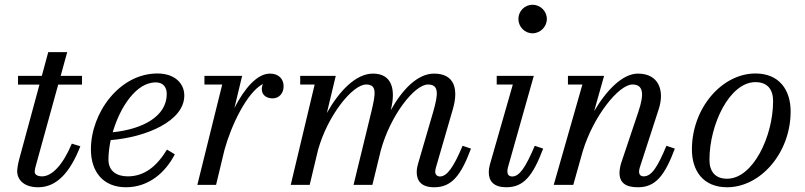

<svg xmlns="http://www.w3.org/2000/svg" viewBox="-20 -780 3396 810"><path d="M319 -163 283 -174C245 -83 198.5 -36 157.5 -36C137 -36 126.5 -44 126.5 -55C126.5 -64 129 -73.5 131 -80.5L225.5 -423H326V-460H236L263.5 -560H183.5L156.5 -460H56V-423H146.5L61.5 -110C56 -90 52.5 -68.5 52.5 -58C52.5 -23.5 79 10 141 10C219.5 10 276 -53 319 -163Z M437.5 -107C437.5 -132 441 -160.5 447 -189C596.5 -201 757.5 -269 757.5 -377C757.5 -429.5 716 -470 644 -470C483.5 -470 363.5 -303.5 363.5 -150C363.5 -55 415.5 10 511.5 10C608 10 678.5 -53 717.5 -129L684.5 -149C641.5 -78.5 589.5 -36 519 -36C472.5 -36 437.5 -58 437.5 -107ZM637 -432.5C668 -432.5 683.5 -412.5 683.5 -383.5C683.5 -289 582 -235 455.5 -222C486.5 -328 554.5 -432.5 637 -432.5Z M917.5 -423.5 812.5 0H891.5L927 -147.5C955 -250 1021.5 -390.5 1089.5 -426C1086 -419.5 1084.5 -411.5 1084.5 -403.5C1084.5 -378.5 1105 -365 1130 -365C1158 -365 1176.5 -387 1176.5 -416C1176.5 -448 1154.5 -469.5 1119 -469.5C1064.5 -469.5 1011 -406.5 969 -324.5L1001.5 -460H842.5V-423.5Z M1551 0 1586.5 -145.5C1627 -294 1729 -423.5 1785.5 -423.5C1831.5 -423.5 1830 -386 1807.5 -308L1744.5 -92C1741.5 -82 1738 -68.5 1738 -54C1738 -16 1758.5 10 1811.5 10C1885 10 1924 -38 1967 -153L1931.5 -165C1893.5 -74 1865.5 -35.5 1836 -35.5C1823.5 -35.5 1816 -44.5 1816 -55C1816 -60 1817.5 -67 1819 -73L1890.5 -319.5C1914 -400.5 1900.5 -469.5 1811 -469.5C1741.5 -469.5 1677 -402 1628.5 -315L1629.5 -319.5C1649.5 -400.5 1635 -469.5 1553.5 -469.5C1481.5 -469.5 1411 -396 1359 -303.5L1396.5 -460H1246.5V-423.5H1307.5L1206.5 0H1286.5L1321.5 -146.5C1362.5 -294.5 1468 -423.5 1524.5 -423.5C1570.5 -423.5 1565.5 -387 1546.5 -308L1471.5 0Z M2167 -700C2167 -667 2193.5 -639.5 2226.5 -639.5C2259.5 -639.5 2287 -667 2287 -700C2287 -733 2259.5 -760 2226.5 -760C2193.5 -760 2167 -733 2167 -700ZM2271.5 -153 2236 -165C2197.5 -74 2171.5 -35.5 2141 -35.5C2126 -35.5 2120.5 -45 2120.5 -56.5C2120.5 -61 2121 -67 2122.5 -72.5L2232 -460H2075.5V-423.5H2143.5L2046.5 -85C2043.5 -74 2042 -63 2042 -53C2042 -15 2064 10 2116 10C2189.5 10 2228 -38 2271.5 -153Z M2437 -423.5 2316 0H2398.5L2438 -140.5C2483.5 -291 2591 -423.5 2648 -423.5C2694 -423.5 2699 -385 2673 -308L2600.5 -92C2597.5 -83 2593.5 -64 2593.5 -51.5C2593.5 -8.5 2619.5 10 2671.5 10C2745 10 2784 -38 2827 -153L2791.5 -165C2753.5 -74 2729 -36 2695 -36C2682.5 -36 2676 -44.5 2676 -55C2676 -60 2677 -67 2679 -73L2759 -319.5C2785 -399.5 2758 -469.5 2671.5 -469.5C2606.5 -469.5 2539 -400 2486.5 -311L2528.5 -460H2376V-423.5Z M3047.5 10C3188.5 10 3315.5 -135 3315.5 -310C3315.5 -400 3268 -470 3167 -470C3026 -470 2899 -324.5 2899 -149.5C2899 -59.5 2946.5 10 3047.5 10ZM3047.5 -26C2996.5 -26 2973 -57 2973 -106C2973 -255 3058 -433.5 3167 -433.5C3218 -433.5 3241.5 -402.5 3241.5 -353.5C3241.5 -204.5 3156.5 -26 3047.5 -26Z"/></svg>

Font: Bodoni* 06pt
Style: Italic
Weight: 400
Italic angle: -13°
Version: Version 2.3